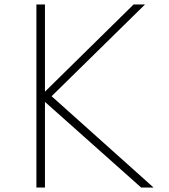

<svg xmlns="http://www.w3.org/2000/svg" viewBox="-20 -845 763 865"><path d="M144 0V-825H182.5V-432L582 -825H633.5L212.5 -411.5L672 0H616L182.5 -386V0Z"/></svg>

Font: Spartan Thin ExtraLight
Style: Regular
Weight: 250
Version: Version 1.004